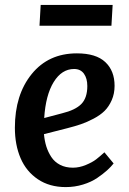

<svg xmlns="http://www.w3.org/2000/svg" viewBox="-20 -740 522 774"><path d="M144 -720.2H434.1L429.2 -636.2H139.2ZM290 -524.9Q367.2 -524.9 404.5 -489.7Q441.9 -454.6 441.9 -394Q441.9 -362.3 430.4 -336.2Q418.9 -310.1 401.6 -293Q384.3 -275.9 357.4 -261.7Q330.6 -247.6 306.4 -239.3Q282.2 -231 251 -223.1L157.2 -199.2Q159.7 -172.4 166.7 -149.7Q173.8 -127 187 -106.9Q200.2 -86.9 222.4 -75.4Q244.6 -64 273.9 -64Q299.8 -64 326.2 -75Q352.5 -85.9 367.7 -97.7Q382.8 -109.4 400.9 -126L438 -81.1Q427.2 -67.4 411.9 -53.5Q396.5 -39.6 372.3 -22.9Q348.1 -6.3 314.7 3.9Q281.2 14.2 245.1 14.2Q179.7 14.2 132.8 -17.3Q85.9 -48.8 63 -102.3Q40 -155.8 40 -225.1Q40 -357.9 107.7 -441.4Q175.3 -524.9 290 -524.9ZM332 -393.1Q332 -423.8 318.4 -442.9Q304.7 -461.9 278.8 -461.9Q229 -461.9 196.5 -409.4Q164.1 -356.9 158.2 -264.2L230 -283.2Q284.2 -296.4 308.1 -321Q332 -345.7 332 -393.1Z"/></svg>

Font: Literata Book SemiBold
Style: Italic
Weight: 600
Italic angle: -3°
Designer: Latin by Veronika Burian and Jose Scaglione. Greek by Irene Vlachou. Cyrillic by Vera Evstafieva
Foundry: TypeTogether
Version: Version 1.003;PS 001.003;hotconv 1.0.88;makeotf.lib2.5.64775